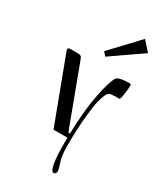

<svg xmlns="http://www.w3.org/2000/svg" viewBox="-249 -893 1053 1229"><g transform="rotate(30 277.5 -278.0)"><path d="M442.4 -795.9 254.9 -596.7 279.3 -570.3 504.9 -726.6ZM353.5 43.9C353.5 -35.5 356.4 -105.5 362.3 -166C368.2 -226.6 374.2 -269.2 380.4 -293.9C386.6 -318.7 392.6 -337.2 398.4 -349.6C404.3 -362.6 411.1 -371.3 418.9 -375.5C426.8 -379.7 440.8 -381.8 460.9 -381.8H491.2C496.4 -381.8 501 -396.5 504.9 -425.8C508.8 -455.1 510.7 -476.2 510.7 -489.3C510.7 -497.1 506.5 -501 498 -501C444 -500.3 412.8 -492.8 404.3 -478.5C388.7 -453.8 373 -402.3 357.4 -324.2C341.8 -246.1 332.4 -148.4 329.1 -31.2H317.4L150.4 -477.5C147.1 -487.3 143.2 -493.7 138.7 -496.6C134.1 -499.5 126 -501 114.3 -501H59.6C49.2 -501 43.9 -497.4 43.9 -490.2C43.9 -486.3 44.9 -481.4 46.9 -475.6L225.6 0H328.1V40C328.1 173.5 340.2 240.2 364.3 240.2C369.5 240.2 373.9 238 377.4 233.4C381 228.8 382.8 223 382.8 215.8C382.8 207.4 377.9 189.1 368.2 161.1C358.4 133.1 353.5 94.1 353.5 43.9Z"/></g></svg>

Font: TriodPostnaja
Style: Medium
Weight: 500
Version: 20110805; ttfautohint (v0.96) -l 8 -r 50 -G 200 -x 14 -w "G"